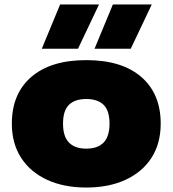

<svg xmlns="http://www.w3.org/2000/svg" viewBox="-20 -828 772 859"><path d="M366 11Q265.5 11 190.8 -23.5Q116 -58 74.5 -122Q33 -186 33 -275Q33 -408.5 120 -483.8Q207 -559 366 -559Q525 -559 612 -483.8Q699 -408.5 699 -275Q699 -186 657.8 -122Q616.5 -58 541.5 -23.5Q466.5 11 366 11ZM366 -163Q417 -163 443.5 -190.2Q470 -217.5 470 -275Q470 -333 443.5 -359Q417 -385 366 -385Q315 -385 288.5 -359Q262 -333 262 -275Q262 -217.5 288.5 -190.2Q315 -163 366 -163ZM403 -610 485 -808H659L565 -610ZM167 -610 249 -808H423L329 -610Z"/></svg>

Font: Encode Sans Exp Black
Style: Regular
Weight: 900
Width: 7
Designer: Multiple Designers
Foundry: Impallari Type
Version: Version 3.002; ttfautohint (v1.8.3) -l 8 -r 50 -G 200 -x 14 